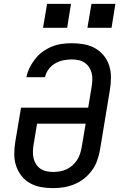

<svg xmlns="http://www.w3.org/2000/svg" viewBox="-20 -967 640 995"><path d="M255 8Q223 8 192.5 2.5Q162 -3 136 -17.5Q110 -32 91.5 -55.5Q73 -79 63.5 -107.5Q54 -136 54 -167.5Q54 -199 59 -231L89 -409H437L455 -518Q458 -536 458.5 -554Q459 -572 455 -588.5Q451 -605 441.5 -619Q432 -633 418 -642.5Q404 -652 387 -655.5Q370 -659 352 -659Q330 -659 308 -654.5Q286 -650 266 -638.5Q246 -627 232 -608Q218 -589 213 -567H117Q122 -593 134 -617Q146 -641 163 -662.5Q180 -684 202.5 -700Q225 -716 250 -726Q275 -736 301 -739.5Q327 -743 352 -743Q384 -743 415 -737.5Q446 -732 472 -717.5Q498 -703 517 -680Q536 -657 545.5 -628Q555 -599 555 -567.5Q555 -536 550 -504L498 -189Q493 -162 483.5 -135Q474 -108 456.5 -84Q439 -60 415.5 -41.5Q392 -23 365 -12Q338 -1 310.5 3.5Q283 8 255 8ZM256 -76Q273 -76 290.5 -79Q308 -82 324.5 -89.5Q341 -97 355 -109.5Q369 -122 379 -137Q389 -152 394.5 -169Q400 -186 403 -203L424 -326H172L154 -217Q151 -199 150.5 -181.5Q150 -164 154 -147Q158 -130 167 -116Q176 -102 190 -92.5Q204 -83 221 -79.5Q238 -76 256 -76ZM433 -823 454 -947H578L558 -823ZM203 -823 224 -947H348L328 -823Z"/></svg>

Font: Iosevka SS04 Md Ex Obl
Style: Regular
Weight: 500
Width: 7
Italic angle: -9°
Monospace: yes
Designer: Belleve Invis
Foundry: Belleve Invis
Version: Version 19.0.0; ttfautohint (v1.8.4)